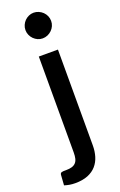

<svg xmlns="http://www.w3.org/2000/svg" viewBox="-216 -782 628 1009"><g transform="rotate(-20 98.0 -277.5)"><path d="M172.5 -510V26.5Q172.5 58.5 164 86.8Q155.5 115 137.2 136Q119 157 89.8 169Q60.5 181 18.5 181Q1.5 181 -12.8 178.5Q-27 176 -41.5 171.5L-37.5 113Q-36.5 108 -34.5 105.5Q-32.5 103 -28.8 101.8Q-25 100.5 -19 100.2Q-13 100 -3.5 100Q15.5 100 28.8 96Q42 92 50.2 83.2Q58.5 74.5 62 60.5Q65.5 46.5 65.5 26.5V-510ZM190.5 -664Q190.5 -649.5 184.8 -636.5Q179 -623.5 169 -613.8Q159 -604 145.8 -598.2Q132.5 -592.5 118 -592.5Q103.5 -592.5 90.8 -598.2Q78 -604 68.2 -613.8Q58.5 -623.5 52.8 -636.5Q47 -649.5 47 -664Q47 -679 52.8 -692Q58.5 -705 68.2 -714.8Q78 -724.5 90.8 -730.2Q103.5 -736 118 -736Q132.5 -736 145.8 -730.2Q159 -724.5 169 -714.8Q179 -705 184.8 -692Q190.5 -679 190.5 -664Z"/></g></svg>

Font: Lato SemiBold
Style: Regular
Weight: 600
Designer: Lukasz Dziedzic with Adam Twardoch and Botio Nikoltchev
Foundry: tyPoland Lukasz Dziedzic
Version: Version 2.015; 2015-08-06; http://www.latofonts.com/